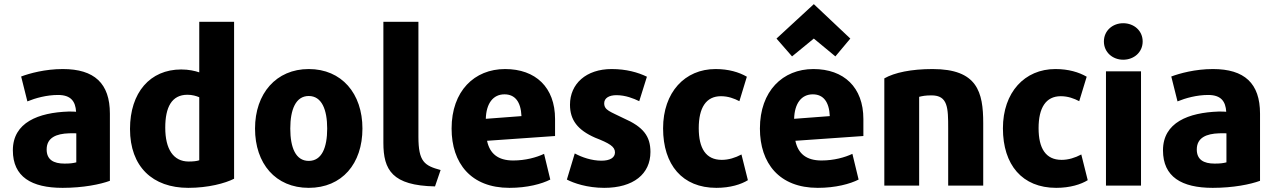

<svg xmlns="http://www.w3.org/2000/svg" viewBox="-20 -885 6155 926"><path d="M510 -13C464 4 381 21 282 21C132 21 42 -32 42 -160C42 -295 166 -342 310 -347C324 -347 338 -347 347 -346C344 -395 323 -427 260 -427C205 -427 151 -412 112 -396L82 -516C122 -531 197 -552 283 -552C435 -552 510 -483 510 -337ZM348 -102V-242C337 -242 324 -243 312 -242C253 -240 205 -222 205 -164C205 -115 238 -96 291 -96C319 -96 332 -98 348 -102Z M1109 -23C1066 -1 984 21 888 21C716 21 607 -81 607 -263C607 -439 704 -550 854 -550C890 -550 921 -543 941 -536V-780H1109ZM941 -112V-416C927 -422 907 -428 884 -428C808 -428 777 -368 777 -269C777 -166 816 -106 890 -106C913 -106 929 -108 941 -112Z M1728 -265C1728 -96 1630 21 1469 21C1309 21 1210 -96 1210 -265C1210 -434 1312 -552 1469 -552C1628 -552 1728 -434 1728 -265ZM1558 -265C1558 -356 1532 -422 1469 -422C1406 -422 1380 -356 1380 -265C1380 -173 1406 -109 1469 -109C1532 -109 1558 -173 1558 -265Z M2105 -65 2078 14C1872 10 1829 -65 1829 -196V-780H1998V-225C1998 -105 2027 -86 2105 -65Z M2657 -229 2329 -206C2342 -144 2382 -111 2455 -111C2515 -111 2568 -126 2604 -143L2634 -19C2593 2 2523 21 2437 21C2251 21 2158 -98 2158 -265C2158 -446 2268 -552 2416 -552C2563 -552 2657 -464 2657 -311ZM2495 -325C2492 -394 2464 -430 2413 -430C2358 -430 2325 -386 2323 -312Z M3117 -152C3117 -46 3035 21 2894 21C2812 21 2746 -2 2714 -19L2752 -145C2787 -126 2834 -110 2881 -110C2921 -110 2946 -124 2946 -150C2946 -178 2919 -194 2850 -221C2766 -258 2729 -306 2729 -380C2729 -481 2807 -552 2930 -552C3000 -552 3057 -536 3100 -515C3098 -510 3065 -402 3063 -397C3036 -410 2997 -426 2953 -426C2916 -426 2894 -411 2894 -387C2894 -353 2923 -347 2987 -315C3083 -273 3117 -228 3117 -152Z M3587 -16C3555 4 3502 21 3435 21C3271 21 3178 -90 3178 -266C3178 -440 3283 -552 3431 -552C3494 -552 3544 -537 3582 -515C3580 -510 3548 -402 3546 -397C3521 -410 3492 -421 3457 -421C3385 -421 3350 -365 3350 -267C3350 -170 3384 -114 3461 -114C3494 -114 3526 -124 3556 -140Z M3905 -699 3800 -613 3725 -699 3905 -865 4081 -699 4009 -613ZM4144 -229 3816 -206C3829 -144 3869 -111 3942 -111C4002 -111 4055 -126 4091 -143L4121 -19C4080 2 4010 21 3924 21C3738 21 3645 -98 3645 -265C3645 -446 3755 -552 3903 -552C4050 -552 4144 -464 4144 -311ZM3982 -325C3979 -394 3951 -430 3900 -430C3845 -430 3812 -386 3810 -312Z M4722 10H4553V-266C4553 -364 4552 -425 4473 -425C4443 -425 4429 -422 4413 -418V10H4245V-507C4294 -535 4375 -552 4478 -552C4694 -552 4722 -441 4722 -291Z M5226 -16C5194 4 5141 21 5074 21C4910 21 4817 -90 4817 -266C4817 -440 4922 -552 5070 -552C5133 -552 5183 -537 5221 -515C5219 -510 5187 -402 5185 -397C5160 -410 5131 -421 5096 -421C5024 -421 4989 -365 4989 -267C4989 -170 5023 -114 5100 -114C5133 -114 5165 -124 5195 -140Z M5491 -685C5491 -633 5449 -597 5397 -597C5346 -597 5304 -633 5304 -685C5304 -737 5346 -773 5397 -773C5449 -773 5491 -737 5491 -685ZM5483 10H5314V-541H5483Z M6057 -13C6011 4 5928 21 5829 21C5679 21 5589 -32 5589 -160C5589 -295 5713 -342 5857 -347C5871 -347 5885 -347 5894 -346C5891 -395 5870 -427 5807 -427C5752 -427 5698 -412 5659 -396L5629 -516C5669 -531 5744 -552 5830 -552C5982 -552 6057 -483 6057 -337ZM5895 -102V-242C5884 -242 5871 -243 5859 -242C5800 -240 5752 -222 5752 -164C5752 -115 5785 -96 5838 -96C5866 -96 5879 -98 5895 -102Z"/></svg>

Font: Repo ExtraBold
Style: Bold
Weight: 700
Designer: Stefan Peev
Foundry: Context Ltd
Version: Version 1.502